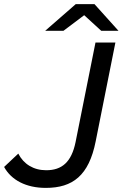

<svg xmlns="http://www.w3.org/2000/svg" viewBox="-61 -907 597 935"><path d="M349 -833 432 -757H516L399 -887H308L159 -757H248ZM307 -215C287 -117 240 -78 164 -78C102 -78 54 -108 28 -159L-41 -94C-6 -30 66 8 162 8C293 8 372 -52 405 -219L501 -700H404Z"/></svg>

Font: AWKNG-Font Medium
Style: Italic
Weight: 500
Italic angle: -11.3°
Designer: Awakening Church
Foundry: Awakening Church
Version: Version 1.700;PS 001.700;hotconv 1.0.88;makeotf.lib2.5.64775